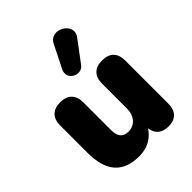

<svg xmlns="http://www.w3.org/2000/svg" viewBox="-222 -909 1044 1044"><g transform="rotate(-45 300.5 -387.0)"><path d="M453 -685C506 -756 377 -830 338 -750L272 -618C244 -560 327 -515 363 -565ZM236 11C297 11 345 -15 376 -63C382 -16 412 9 463 9C519 9 549 -23 549 -81V-412C549 -470 517 -501 460 -501C403 -501 371 -470 371 -412V-220C371 -163 337 -125 289 -125C247 -125 227 -149 227 -197V-412C227 -470 195 -501 138 -501C81 -501 49 -470 49 -412V-202C49 -59 109 11 236 11Z"/></g></svg>

Font: Nunito Black
Style: Regular
Weight: 900
Designer: Vernon Adams
Foundry: Vernon Adams
Version: Version 3.602